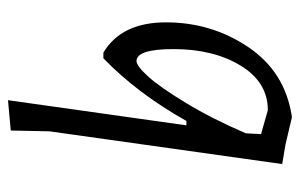

<svg xmlns="http://www.w3.org/2000/svg" viewBox="-155 -589 751 481"><g transform="rotate(-90 220.5 -348.5)"><path d="M329 -465Q405 -420 405 -308Q405 -194 343 -102Q281 -10 170 7H166L98 -9L50 -17L132 -600L134 -697L210 -704L147 -257H158Q227 -380 315 -465ZM308 -382Q296 -382 269.5 -353Q243 -324 203 -258Q163 -192 127 -108L125 -70L185 -53Q255 -53 296.5 -121Q338 -189 338 -289Q338 -382 308 -382Z"/></g></svg>

Font: Alegreya Sans
Style: Italic
Weight: 400
Italic angle: -7°
Designer: Juan Pablo del Peral
Foundry: Huerta Tipografica
Version: Version 2.007